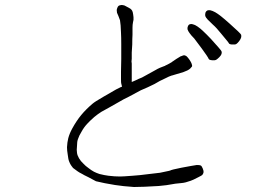

<svg xmlns="http://www.w3.org/2000/svg" viewBox="-20 -742 1040 768"><path d="M865 -607Q846 -631 831 -644Q818 -656 810.5 -664Q803 -672 801 -678Q800 -685 802 -692Q804 -697 809 -700Q814 -702 821 -701Q830 -699 841 -693Q854 -685 864 -677Q879 -665 898 -648Q943 -608 944.5 -603Q946 -598 944.5 -592Q943 -586 937 -578Q931 -570 926 -566.5Q921 -563 911 -564Q899 -564 896 -568Q897 -569 865 -607ZM787 -548Q761 -583 757 -588Q744 -601 738 -610Q732 -618 730 -625Q729 -631 732 -638Q734 -643 739 -645Q745 -647 751 -645Q760 -643 770 -636Q783 -627 792 -618Q806 -605 824 -586Q864 -542 866 -537Q868 -532 866 -526Q864 -520 857 -513Q850 -506 845 -503Q840 -500 828.5 -501Q817 -502 815 -506Q812 -514 787 -548ZM744 -493Q747 -487 748 -482Q749 -478 748 -476Q746 -473 741 -468Q737 -464 729 -460Q728 -459 712 -453Q696 -448 688 -446Q672 -441 668 -440H667Q655 -436 644 -430L619 -418L598 -406Q586 -400 571 -393Q546 -382 543.5 -381Q541 -380 495 -355L475 -345L415 -311L386 -295Q373 -287 357 -274Q338 -257 329 -247Q315 -232 306 -215Q296 -199 292 -186Q288 -176 288 -158Q286 -141 288 -131Q289 -121 296 -109Q303 -97 313 -88Q322 -78 335 -69Q345 -61 356 -55Q366 -50 378 -46Q398 -41 414 -39Q439 -36 460 -36Q472 -36 510 -39Q540 -41 569 -45Q614 -50 620 -51Q631 -53 658 -59L660 -60H661Q665 -63 705 -71Q714 -73 743 -78Q765 -82 767 -82Q780 -82 783 -80Q787 -78 791 -68Q795 -59 794 -52Q793 -47 789 -42Q787 -40 773 -33Q750 -21 743 -19Q721 -11 708 -10Q675 -7 668 -5Q649 -1 615 2Q601 3 558 5Q533 6 516 6Q471 3 440 -2Q396 -9 364 -17L334 -33Q313 -43 309 -46Q295 -53 290 -57Q272 -70 271 -71V-72Q262 -82 257 -95Q253 -104 251 -123Q248 -140 248 -153Q249 -173 253 -189Q258 -208 269 -228Q286 -259 305 -282Q324 -305 350 -327Q359 -335 392 -354Q411 -365 444 -384Q445 -384 460 -392L464 -394L468 -395L467 -400L466 -404Q465 -406 465 -408Q464 -410 464 -426Q464 -429 464 -454V-456Q464 -467 465 -506Q465 -529 465 -565Q465 -594 464 -611Q463 -645 460 -661Q458 -666 454 -677Q449 -689 448 -691Q446 -702 448 -707Q450 -715 455 -719Q458 -721 466 -722Q471 -722 478 -720Q486 -716 495 -711Q503 -707 506 -703Q509 -700 511 -693Q513 -684 514 -673Q515 -662 512 -653Q510 -643 510 -631Q510 -620 510 -603Q509 -588 509 -564V-565V-564L507 -532V-531Q507 -528 507 -507L506 -496Q506 -495 507 -488Q507 -480 507 -475Q507 -466 507 -446V-443Q507 -430 507 -429V-422V-414L514 -417L521 -420Q535 -427 548 -432Q558 -438 588 -454Q618 -471 620 -471Q628 -474 638 -478H639L640 -479Q642 -480 656 -487Q660 -490 668 -494V-495H669Q680 -503 685 -506Q700 -515 703 -517H704Q714 -521 716 -521Q719 -521 725 -518Q729 -515 735 -507Q739 -502 744 -493ZM466 -722H467ZM454 -677Q454 -677 453 -677Z"/></svg>

Font: ToneOZ-Pinyin-Tsuipita-TC
Style: Regular
Weight: 400
Designer: ÂÆ£ÂøóÂáåJeffrey Xuan(jeffreyx@gmail.com, ToneOZ.com) ÈòøÂù§(cjkFonts)
Foundry: ToneOZ
Version: Version 0.24071